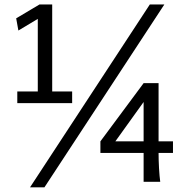

<svg xmlns="http://www.w3.org/2000/svg" viewBox="-20 -801 821 846"><path d="M678.7 -127Q678.7 -112.3 679.2 -94.7L680.7 -59.6Q681.6 -42 683.1 -26.4Q684.6 -10.7 686 0H612.8V-127H422.4V-178.2L612.8 -434.6H678.7V-178.2H742.2V-127ZM704.1 -781.2 175.8 24.4H112.3L640.1 -781.2ZM146.5 -717.8 61 -666.5 51.3 -720.2 153.8 -781.2H210V-397.9H297.9V-346.7H56.2V-397.9H146.5ZM488.3 -178.2H612.8V-351.6Z"/></svg>

Font: Andika
Style: Regular
Weight: 400
Designer: Victor Gaultney, Annie Olsen, Julie Remington, Don Collingsworth, Eric Hays
Foundry: SIL International
Version: Version 1.001